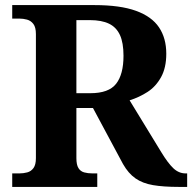

<svg xmlns="http://www.w3.org/2000/svg" viewBox="-20 -734 755 754"><path d="M28 0V-53H56Q72 -53 87 -57Q102 -61 111.5 -74Q121 -87 121 -113V-600Q121 -627 111 -640Q101 -653 86 -657Q71 -661 56 -661H28V-714H351Q452 -714 514 -691.5Q576 -669 604.5 -626.5Q633 -584 633 -523Q633 -468 612.5 -431Q592 -394 559.5 -373Q527 -352 489 -340L613 -137Q639 -94 660.5 -73.5Q682 -53 709 -53H715V0H682Q622 0 581 -7Q540 -14 512 -33.5Q484 -53 463 -90L345 -310H280V-113Q280 -87 288 -74Q296 -61 310.5 -57Q325 -53 343 -53H362V0ZM335 -368Q407 -368 436 -405Q465 -442 465 -515Q465 -566 451 -596.5Q437 -627 408 -641Q379 -655 333 -655H280V-368Z"/></svg>

Font: Noto Serif Khmer
Style: Bold
Weight: 700
Version: Version 2.003